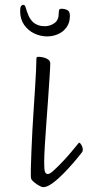

<svg xmlns="http://www.w3.org/2000/svg" viewBox="-20 -758 361 791"><path d="M158 13Q154 13 146.5 9.5Q139 6 131 0.5Q123 -5 117 -10.5Q111 -16 109 -20Q107 -25 107 -35.5Q107 -46 107 -63Q108 -95 109.5 -136Q111 -177 113.5 -222Q116 -267 119 -311.5Q122 -356 124.5 -396.5Q127 -437 128.5 -468Q130 -499 130 -516Q130 -520 131.5 -522Q133 -524 138 -524Q149 -524 160.5 -521Q172 -518 179.5 -512Q187 -506 187 -497Q187 -483 184.5 -444.5Q182 -406 178.5 -355Q175 -304 171 -251.5Q167 -199 164.5 -155.5Q162 -112 162 -89Q162 -58 165.5 -49.5Q169 -41 178 -41Q185 -41 201.5 -56Q218 -71 238 -92Q258 -113 275 -133.5Q292 -154 300 -164Q302 -166 303.5 -168Q305 -170 307 -170Q310 -170 315.5 -160.5Q321 -151 321 -141Q321 -134 318 -131Q306 -115 285.5 -91Q265 -67 241.5 -43Q218 -19 196 -3Q174 13 158 13ZM174 -608Q147 -608 121.5 -620Q96 -632 79.5 -655.5Q63 -679 63 -712Q63 -727 66.5 -732.5Q70 -738 77 -738Q83 -738 86.5 -725Q90 -712 97 -695Q104 -678 118 -665Q127 -658 138 -654Q149 -650 164 -650Q186 -650 204 -662.5Q222 -675 222 -703Q222 -714 224 -718Q226 -722 233 -722Q245 -722 256.5 -717Q268 -712 268 -693Q268 -665 254.5 -646Q241 -627 219.5 -617.5Q198 -608 174 -608Z"/></svg>

Font: Briem Hand Thin
Style: Regular
Weight: 100
Designer: Gunnlaugur SE Briem, Eben Sorkin
Foundry: Sorkin Type Co.
Version: Version 1.003